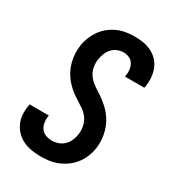

<svg xmlns="http://www.w3.org/2000/svg" viewBox="-182 -845 863 955"><g transform="rotate(30 250.0 -367.5)"><path d="M201 8Q175 8 149.5 4Q124 0 101 -10.5Q78 -21 60.5 -38.5Q43 -56 32.5 -78.5Q22 -101 20 -127Q18 -153 23 -180L24 -189H135L134 -184Q131 -166 134 -147.5Q137 -129 147 -115Q157 -101 174 -94.5Q191 -88 209 -88Q227 -88 245 -94Q263 -100 277 -113.5Q291 -127 298.5 -144Q306 -161 309 -179Q313 -204 308 -228.5Q303 -253 289.5 -271.5Q276 -290 256 -303.5Q236 -317 216 -329.5Q196 -342 178 -357Q160 -372 145 -390Q130 -408 119 -429Q108 -450 102 -473.5Q96 -497 94.5 -522Q93 -547 97 -572Q101 -596 110.5 -619Q120 -642 134.5 -662.5Q149 -683 169.5 -699Q190 -715 212.5 -725Q235 -735 259.5 -739Q284 -743 308 -743Q334 -743 358.5 -739Q383 -735 405.5 -724Q428 -713 444.5 -695.5Q461 -678 470 -655Q479 -632 481 -606.5Q483 -581 479 -555L477 -546H366L367 -551Q370 -569 368 -586.5Q366 -604 357.5 -618.5Q349 -633 333.5 -640Q318 -647 300 -647Q283 -647 266 -640Q249 -633 236.5 -619.5Q224 -606 217.5 -589.5Q211 -573 208 -556Q204 -533 208 -510Q212 -487 224 -469Q236 -451 253.5 -437.5Q271 -424 290 -412H291Q322 -392 349 -367.5Q376 -343 394 -311Q412 -279 419 -241Q426 -203 420 -163Q416 -139 406.5 -115.5Q397 -92 381 -71Q365 -50 344 -34.5Q323 -19 299 -9Q275 1 250 4.5Q225 8 201 8Z"/></g></svg>

Font: Iosevka Term Curly
Style: Bold Italic
Weight: 700
Italic angle: -9°
Designer: Belleve Invis
Foundry: Belleve Invis
Version: Version 32.3.0